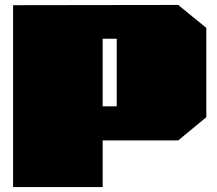

<svg xmlns="http://www.w3.org/2000/svg" viewBox="-20 -758 878 778"><path d="M33 0V-737L702 -738L816 -645V-283L702 -189H396V0ZM396 -327H453V-601H396Z"/></svg>

Font: Tomorrow Black
Style: Regular
Weight: 900
Designer: Tony de Marco, Monica Rizzolli
Foundry: Just in Type
Version: Version 2.002